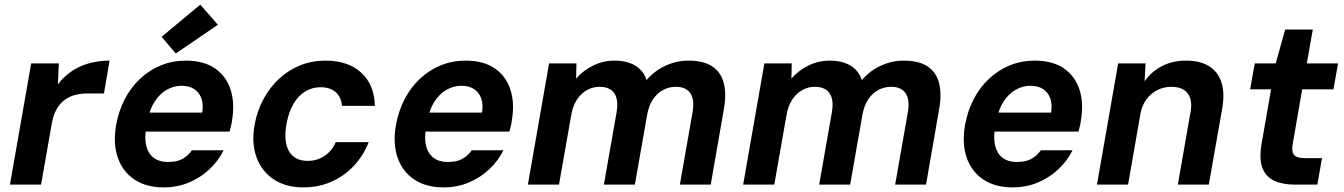

<svg xmlns="http://www.w3.org/2000/svg" viewBox="-20 -801 5833 833"><path d="M23.2 0 115.2 -526H235.2L231.2 -434.7Q257 -468.9 290.8 -491.8Q324.6 -514.6 366 -526.3Q407.5 -538 455.4 -538L431 -395.5H357.9Q331.4 -395.5 306.6 -389.2Q281.8 -383 261.3 -368.2Q240.8 -353.5 226.1 -328Q211.4 -302.6 204.5 -264.4L158.2 0Z M690 12Q614.7 12 563.5 -22Q512.3 -56 491 -117.1Q469.8 -178.2 483.8 -258.3Q494.8 -319.7 521.3 -370.8Q547.9 -421.9 588.2 -459.6Q628.4 -497.2 678.6 -517.6Q728.7 -538 786.2 -538Q864 -538 913.1 -504Q962.2 -470 980.8 -410.9Q999.5 -351.9 986.3 -276.9Q985.3 -266.9 982.4 -255.1Q979.6 -243.3 976 -229.9H574.8L589.3 -312.5H857.3Q863 -349.9 853.1 -375.8Q843.2 -401.7 821.4 -415.3Q799.6 -428.9 768.1 -428.9Q734.3 -428.9 703.6 -411.6Q672.9 -394.3 650.9 -360.2Q628.8 -326.1 619 -273.7L614 -244.5Q606.5 -199.6 614.9 -166.8Q623.4 -134.1 647.2 -116.2Q671 -98.3 707.9 -98.3Q748.6 -98.3 772.3 -111.9Q796 -125.4 812.7 -149H950.2Q927.9 -103.9 889.2 -67.1Q850.4 -30.3 799.8 -9.2Q749.2 12 690 12ZM742.5 -569 681.1 -641.2 848.9 -780.9 925.3 -693.6Z M1295.9 12Q1219.8 12 1167.4 -22.8Q1115.1 -57.6 1092.9 -118.7Q1070.8 -179.8 1084.2 -257.1Q1095.2 -319.7 1123.1 -371.1Q1150.9 -422.5 1191.8 -460.2Q1232.7 -497.8 1283.5 -517.9Q1334.4 -538 1391.9 -538Q1490.1 -538 1547.1 -485.9Q1604.1 -433.8 1606.5 -341.7H1463.6Q1461 -379.3 1436.5 -401Q1412 -422.6 1371.3 -422.6Q1333.5 -422.6 1302.9 -403.4Q1272.4 -384.2 1252.2 -348.6Q1232 -313 1222.9 -263Q1216.3 -225.9 1218.9 -195.9Q1221.6 -165.9 1233.5 -145.4Q1245.4 -124.9 1265.7 -113.9Q1286 -103 1314.5 -103Q1342.3 -103 1365.6 -112.5Q1388.9 -122.1 1407.4 -140.5Q1426 -159 1436.7 -184.3H1579.5Q1556.6 -125.3 1514.6 -80.9Q1472.6 -36.5 1416.9 -12.3Q1361.2 12 1295.9 12Z M1904 12Q1828.7 12 1777.5 -22Q1726.3 -56 1705 -117.1Q1683.8 -178.2 1697.8 -258.3Q1708.8 -319.7 1735.3 -370.8Q1761.9 -421.9 1802.2 -459.6Q1842.4 -497.2 1892.6 -517.6Q1942.7 -538 2000.2 -538Q2078 -538 2127.1 -504Q2176.2 -470 2194.8 -410.9Q2213.5 -351.9 2200.3 -276.9Q2199.3 -266.9 2196.4 -255.1Q2193.6 -243.3 2190 -229.9H1788.8L1803.3 -312.5H2071.3Q2077 -349.9 2067.1 -375.8Q2057.2 -401.7 2035.4 -415.3Q2013.6 -428.9 1982.1 -428.9Q1948.3 -428.9 1917.6 -411.6Q1886.9 -394.3 1864.9 -360.2Q1842.8 -326.1 1833 -273.7L1828 -244.5Q1820.5 -199.6 1828.9 -166.8Q1837.4 -134.1 1861.2 -116.2Q1885 -98.3 1921.9 -98.3Q1962.6 -98.3 1986.3 -111.9Q2010 -125.4 2026.7 -149H2164.2Q2141.9 -103.9 2103.2 -67.1Q2064.4 -30.3 2013.8 -9.2Q1963.2 12 1904 12Z M2270.2 0 2362.2 -526H2481L2479.5 -459.9Q2509.9 -495.3 2553.5 -516.7Q2597.1 -538 2645.7 -538Q2682.5 -538 2710.3 -528.4Q2738.1 -518.8 2757 -500.2Q2776 -481.6 2785.1 -453.7Q2819.9 -494.3 2867.7 -516.1Q2915.5 -538 2966.3 -538Q3031.9 -538 3069.7 -513.2Q3107.5 -488.3 3120 -441.1Q3132.4 -393.8 3120.4 -327L3063.6 0H2929.6L2984.8 -314.4Q2993.9 -367.9 2975.3 -396.1Q2956.6 -424.4 2911.8 -424.4Q2882.3 -424.4 2856.3 -410.4Q2830.3 -396.3 2812.5 -369.3Q2794.7 -342.3 2788 -304.5L2734.4 0H2600L2655.2 -314.4Q2664.3 -367.9 2645.4 -396.1Q2626.4 -424.4 2580.3 -424.4Q2552.3 -424.4 2527 -410.4Q2501.6 -396.3 2483.5 -369.3Q2465.5 -342.3 2458.8 -304.5L2405.2 0Z M3204.2 0 3296.2 -526H3415L3413.5 -459.9Q3443.9 -495.3 3487.5 -516.7Q3531.1 -538 3579.7 -538Q3616.5 -538 3644.3 -528.4Q3672.1 -518.8 3691 -500.2Q3710 -481.6 3719.1 -453.7Q3753.9 -494.3 3801.7 -516.1Q3849.5 -538 3900.3 -538Q3965.9 -538 4003.7 -513.2Q4041.5 -488.3 4054 -441.1Q4066.4 -393.8 4054.4 -327L3997.6 0H3863.6L3918.8 -314.4Q3927.9 -367.9 3909.3 -396.1Q3890.6 -424.4 3845.8 -424.4Q3816.3 -424.4 3790.3 -410.4Q3764.3 -396.3 3746.5 -369.3Q3728.7 -342.3 3722 -304.5L3668.4 0H3534L3589.2 -314.4Q3598.3 -367.9 3579.4 -396.1Q3560.4 -424.4 3514.3 -424.4Q3486.3 -424.4 3461 -410.4Q3435.6 -396.3 3417.5 -369.3Q3399.5 -342.3 3392.8 -304.5L3339.2 0Z M4373 12Q4297.7 12 4246.5 -22Q4195.3 -56 4174 -117.1Q4152.8 -178.2 4166.8 -258.3Q4177.8 -319.7 4204.3 -370.8Q4230.9 -421.9 4271.2 -459.6Q4311.4 -497.2 4361.6 -517.6Q4411.7 -538 4469.2 -538Q4547 -538 4596.1 -504Q4645.2 -470 4663.8 -410.9Q4682.5 -351.9 4669.3 -276.9Q4668.3 -266.9 4665.4 -255.1Q4662.6 -243.3 4659 -229.9H4257.8L4272.3 -312.5H4540.3Q4546 -349.9 4536.1 -375.8Q4526.2 -401.7 4504.4 -415.3Q4482.6 -428.9 4451.1 -428.9Q4417.3 -428.9 4386.6 -411.6Q4355.9 -394.3 4333.9 -360.2Q4311.8 -326.1 4302 -273.7L4297 -244.5Q4289.5 -199.6 4297.9 -166.8Q4306.4 -134.1 4330.2 -116.2Q4354 -98.3 4390.9 -98.3Q4431.6 -98.3 4455.3 -111.9Q4479 -125.4 4495.7 -149H4633.2Q4610.9 -103.9 4572.2 -67.1Q4533.4 -30.3 4482.8 -9.2Q4432.2 12 4373 12Z M4739.2 0 4831.2 -526H4950L4945.9 -448.3Q4974.7 -489.8 5020.7 -513.9Q5066.6 -538 5126 -538Q5186.9 -538 5225.8 -513.7Q5264.7 -489.3 5279.5 -442.8Q5294.4 -396.4 5282.4 -329.1L5224.5 0H5090.1L5145.4 -316.6Q5154.4 -367.9 5132.6 -396.1Q5110.8 -424.4 5061.6 -424.4Q5030.8 -424.4 5002.7 -410.9Q4974.6 -397.3 4954.7 -371.3Q4934.9 -345.3 4927.8 -307.3L4874.2 0Z M5598.1 0Q5545.5 0 5508.9 -16.6Q5472.2 -33.3 5457.2 -71.8Q5442.2 -110.2 5453.3 -176.6L5494.6 -413.4H5403.8L5423.8 -526H5514.7L5555.7 -672.8H5675.6L5649.7 -526H5785.2L5765.1 -413.4H5629.6L5588.3 -175.4Q5582.7 -141.3 5594.9 -128.1Q5607.1 -114.8 5643.3 -114.8H5715.5L5695.4 0Z"/></svg>

Font: DM Sans 9pt
Style: Italic
Weight: 400
Italic angle: -10°
Designer: Colophon Foundry, Jonny Pinhorn
Foundry: Colophon Foundry
Version: Version 4.004